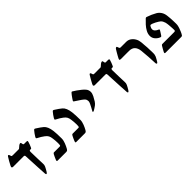

<svg xmlns="http://www.w3.org/2000/svg" viewBox="226 -1558 2611 2611"><g transform="rotate(-45 1531.0 -253.0)"><path d="M305.7 22Q300.3 22 298.1 16.8Q295.9 11.7 294.9 5.4Q291 -52.2 287.6 -115.2Q284.2 -178.2 281.5 -239.3Q278.8 -300.3 275.9 -350.6Q275.4 -360.4 270.3 -364.3Q265.1 -368.2 259.3 -368.2H52.7Q44.9 -368.2 38.3 -372.3Q31.7 -376.5 31.7 -385.7Q31.7 -391.1 39.6 -405.8Q52.7 -432.1 70.1 -462.4Q87.4 -492.7 102.5 -516.1Q109.4 -527.8 119.1 -527.8Q121.6 -527.8 125.5 -523.9Q129.4 -520 130.4 -515.1Q134.8 -500 138.2 -491.5Q141.6 -482.9 159.7 -482.9H278.3Q282.7 -482.9 294.2 -494.1Q305.7 -505.4 320.6 -516.6Q335.4 -527.8 349.1 -527.8Q358.4 -527.8 359.9 -514.6Q361.3 -505.4 363.8 -494.1Q366.2 -482.9 378.4 -482.9H424.3Q429.7 -482.9 435.8 -480.5Q441.9 -478 441.9 -473.6Q441.9 -467.8 438.5 -457.5Q435.1 -445.3 427 -422.9Q418.9 -400.4 410.2 -383.3Q407.2 -377 404.1 -372.6Q400.9 -368.2 394 -368.2H378.9Q370.6 -368.2 367.4 -361.1Q364.3 -354 364.3 -346.7Q364.3 -265.1 367.4 -211.7Q370.6 -158.2 371.1 -109.4Q371.1 -95.2 370.1 -85.7Q369.1 -76.2 362.3 -62Q356 -48.8 346.7 -32Q337.4 -15.1 326.7 2.4Q314.5 22 305.7 22Z M539.1 0Q527.3 0 527.3 -9.8Q527.3 -14.2 533.4 -29.5Q539.6 -44.9 548.3 -63.7Q557.1 -82.5 564.9 -97.2Q574.2 -114.7 585 -114.7H697.8Q709.5 -114.7 711.4 -127.2Q713.4 -139.6 713.4 -163.6Q713.4 -189.9 711.2 -214.4Q709 -238.8 706.1 -258.8Q702.6 -291.5 690.9 -314.5Q679.2 -337.4 649.4 -358.9Q631.8 -372.1 608.6 -386.7Q585.4 -401.4 556.6 -415.5Q547.4 -420.9 547.4 -427.7Q547.4 -432.6 555.2 -445.3Q564.5 -461.4 579.8 -482.9Q595.2 -504.4 607.4 -518.1Q616.2 -527.8 621.6 -527.8Q626 -527.8 631.6 -524.7Q637.2 -521.5 647 -515.1Q669.4 -502 691.4 -485.6Q713.4 -469.2 730 -456.1Q773.9 -419.9 786.1 -323.7Q789.6 -297.9 791.3 -257.1Q793 -216.3 793 -174.3Q793 -153.8 788.3 -134.5Q783.7 -115.2 776.4 -96.2Q761.7 -57.6 743.2 -25.4Q732.9 -7.8 724.6 -3.9Q716.3 0 703.6 0Z M897.5 0Q885.7 0 885.7 -9.8Q885.7 -14.2 891.8 -29.5Q897.9 -44.9 906.7 -63.7Q915.5 -82.5 923.3 -97.2Q932.6 -114.7 943.4 -114.7H1056.2Q1067.9 -114.7 1069.8 -127.2Q1071.8 -139.6 1071.8 -163.6Q1071.8 -189.9 1069.6 -214.4Q1067.4 -238.8 1064.5 -258.8Q1061 -291.5 1049.3 -314.5Q1037.6 -337.4 1007.8 -358.9Q990.2 -372.1 967 -386.7Q943.8 -401.4 915 -415.5Q905.8 -420.9 905.8 -427.7Q905.8 -432.6 913.6 -445.3Q922.9 -461.4 938.2 -482.9Q953.6 -504.4 965.8 -518.1Q974.6 -527.8 980 -527.8Q984.4 -527.8 990 -524.7Q995.6 -521.5 1005.4 -515.1Q1027.8 -502 1049.8 -485.6Q1071.8 -469.2 1088.4 -456.1Q1132.3 -419.9 1144.5 -323.7Q1147.9 -297.9 1149.7 -257.1Q1151.4 -216.3 1151.4 -174.3Q1151.4 -153.8 1146.7 -134.5Q1142.1 -115.2 1134.8 -96.2Q1120.1 -57.6 1101.6 -25.4Q1091.3 -7.8 1083 -3.9Q1074.7 0 1062 0Z M1353.5 -127Q1346.7 -127 1346.7 -132.8Q1346.7 -135.3 1349.9 -141.1Q1353 -147 1354 -149.4Q1363.3 -167 1376.5 -190.4Q1389.6 -213.9 1399.9 -236.8Q1410.2 -259.8 1410.2 -274.9Q1410.2 -286.1 1406.5 -299.3Q1402.8 -312.5 1391.1 -324.7Q1376 -339.8 1352.3 -356.2Q1328.6 -372.6 1304.9 -387.7Q1281.2 -402.8 1266.6 -413.1Q1260.3 -418 1260.3 -423.3Q1260.3 -427.7 1264.6 -434.1Q1269 -441.4 1281 -458.7Q1293 -476.1 1305.9 -493.7Q1318.8 -511.2 1326.7 -518.6Q1335 -526.9 1339.4 -526.9Q1342.3 -526.9 1346.2 -524.9Q1369.1 -511.7 1397.7 -491.7Q1426.3 -471.7 1452.4 -450.4Q1478.5 -429.2 1493.7 -411.6Q1508.3 -395.5 1514.6 -377.9Q1521 -360.4 1521 -341.3Q1521 -312 1502.4 -275.6Q1483.9 -239.3 1465.3 -210.4Q1454.6 -194.3 1446.5 -186.8Q1438.5 -179.2 1426.8 -169.4Q1415.5 -161.6 1399.7 -150.9Q1383.8 -140.1 1370.6 -132.8Q1358.9 -127 1353.5 -127Z M1877 22Q1871.6 22 1869.4 16.8Q1867.2 11.7 1866.2 5.4Q1862.3 -52.2 1858.9 -115.2Q1855.5 -178.2 1852.8 -239.3Q1850.1 -300.3 1847.2 -350.6Q1846.7 -360.4 1841.6 -364.3Q1836.4 -368.2 1830.6 -368.2H1624Q1616.2 -368.2 1609.6 -372.3Q1603 -376.5 1603 -385.7Q1603 -391.1 1610.8 -405.8Q1624 -432.1 1641.4 -462.4Q1658.7 -492.7 1673.8 -516.1Q1680.7 -527.8 1690.4 -527.8Q1692.9 -527.8 1696.8 -523.9Q1700.7 -520 1701.7 -515.1Q1706.1 -500 1709.5 -491.5Q1712.9 -482.9 1731 -482.9H1849.6Q1854 -482.9 1865.5 -494.1Q1877 -505.4 1891.8 -516.6Q1906.7 -527.8 1920.4 -527.8Q1929.7 -527.8 1931.2 -514.6Q1932.6 -505.4 1935.1 -494.1Q1937.5 -482.9 1949.7 -482.9H1995.6Q2001 -482.9 2007.1 -480.5Q2013.2 -478 2013.2 -473.6Q2013.2 -467.8 2009.8 -457.5Q2006.3 -445.3 1998.3 -422.9Q1990.2 -400.4 1981.4 -383.3Q1978.5 -377 1975.3 -372.6Q1972.2 -368.2 1965.3 -368.2H1950.2Q1941.9 -368.2 1938.7 -361.1Q1935.5 -354 1935.5 -346.7Q1935.5 -265.1 1938.7 -211.7Q1941.9 -158.2 1942.4 -109.4Q1942.4 -95.2 1941.4 -85.7Q1940.4 -76.2 1933.6 -62Q1927.2 -48.8 1918 -32Q1908.7 -15.1 1897.9 2.4Q1885.7 22 1877 22Z M2430.7 22.5Q2427.2 22.5 2423.3 18.1Q2419.4 13.7 2418.5 2.4Q2416 -58.6 2411.6 -128.7Q2407.2 -198.7 2400.9 -252Q2395 -306.6 2366.5 -337.4Q2337.9 -368.2 2281.2 -368.2H2123.5Q2103.5 -368.2 2103.5 -379.9Q2103.5 -387.2 2111.3 -402.3Q2117.7 -414.6 2128.2 -433.6Q2138.7 -452.6 2150.6 -472.7Q2162.6 -492.7 2171.9 -507.8Q2178.7 -519 2185.3 -523.4Q2191.9 -527.8 2195.3 -527.8Q2207 -527.8 2209.5 -512.7Q2211.4 -502 2217 -492.4Q2222.7 -482.9 2235.4 -482.9H2342.3Q2380.4 -482.9 2410.6 -461.9Q2440.9 -440.9 2460 -407.2Q2479 -373.5 2482.4 -335Q2487.8 -279.3 2491.2 -226.3Q2494.6 -173.3 2494.6 -115.2Q2494.6 -101.1 2492.7 -87.4Q2490.7 -73.7 2484.4 -58.6Q2479 -46.4 2467.3 -25.9Q2455.6 -5.4 2446.8 8.8Q2442.4 14.6 2438.5 18.6Q2434.6 22.5 2430.7 22.5Z M2615.2 0Q2601.6 0 2601.6 -9.8Q2601.6 -17.1 2605.5 -23.4Q2616.2 -43 2626.7 -62.7Q2637.2 -82.5 2649.4 -101.6Q2658.2 -114.7 2667 -114.7H2900.4Q2907.7 -114.7 2913.3 -119.4Q2918.9 -124 2918.9 -132.8Q2918.9 -142.6 2917.7 -171.1Q2916.5 -199.7 2913.3 -232.9Q2910.2 -266.1 2904.3 -289.1Q2899.4 -306.2 2891.1 -321.5Q2882.8 -336.9 2871.6 -347.2Q2864.3 -354 2847.4 -364.7Q2830.6 -375.5 2810.1 -386.2Q2789.6 -397 2770.3 -404.3Q2751 -411.6 2738.8 -411.6Q2732.4 -411.6 2721.9 -391.8Q2711.4 -372.1 2711.4 -355Q2711.4 -332.5 2729 -315.4Q2746.6 -298.3 2770 -289.1Q2775.4 -287.1 2778.6 -285.2Q2781.7 -283.2 2781.7 -278.8Q2781.7 -273.4 2776.4 -265.1Q2766.6 -248.5 2757.3 -234.6Q2748 -220.7 2738.8 -206.5Q2731.4 -195.3 2724.6 -195.3Q2719.2 -195.3 2711.4 -198.7Q2678.7 -211.4 2652.1 -241.7Q2625.5 -272 2625.5 -312.5Q2625.5 -351.6 2645.8 -389.2Q2666 -426.8 2696.3 -460.2Q2726.6 -493.7 2755.4 -520Q2764.2 -526.9 2771 -526.9Q2772.9 -526.9 2776.4 -525.6Q2779.8 -524.4 2783.2 -523.4Q2817.9 -511.2 2845.5 -499.3Q2873 -487.3 2908.7 -467.3Q2939.9 -449.2 2961.2 -417Q2982.4 -384.8 2987.8 -338.9Q2991.2 -315.4 2993.2 -284.2Q2995.1 -252.9 2996.1 -223.9Q2997.1 -194.8 2997.1 -176.8Q2997.1 -155.3 2993.2 -137.5Q2989.3 -119.6 2983.9 -104.5Q2976.1 -82.5 2965.8 -57.6Q2955.6 -32.7 2940.9 -9.8Q2936 -3.4 2931.6 -1.7Q2927.2 0 2916 0Z"/></g></svg>

Font: David Libre Medium
Style: Regular
Weight: 500
Designer: Ismar David, J. Victor Gaultney, Annie Olsen and Meir Sadan
Foundry: Monotype Imaging Inc. & SIL International
Version: Version 1.100; ttfautohint (v1.8.4.7-5d5b)